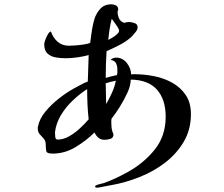

<svg xmlns="http://www.w3.org/2000/svg" viewBox="-20 -789 1040 890"><path d="M391 -236Q387 -271 385.5 -306Q384 -341 384 -376Q351 -355 318 -324Q285 -293 262.5 -255.5Q240 -218 235 -177Q235 -177 235 -174Q235 -169 236 -155.5Q237 -142 247 -142Q274 -142 301 -157.5Q328 -173 351.5 -195Q375 -217 391 -236ZM517 -415Q492 -410 470 -403Q470 -379 471 -355Q472 -331 472 -307Q486 -330 499 -359Q512 -388 517 -415ZM532 -647Q532 -653 525 -664Q518 -675 510 -685.5Q502 -696 498 -702Q492 -679 488 -653.5Q484 -628 482 -604Q488 -607 500 -614Q512 -621 522 -630Q532 -639 532 -647ZM865 -260Q865 -188 831.5 -131.5Q798 -75 744 -34Q690 7 625 32.5Q560 58 497 69Q489 70 475 73Q461 76 448 78.5Q435 81 429 81Q421 81 421 75Q421 71 429.5 68Q438 65 447.5 63Q457 61 460 60Q489 50 517.5 36.5Q546 23 573 8Q647 -33 697.5 -96Q748 -159 748 -248Q748 -328 707.5 -373.5Q667 -419 586 -420Q586 -393 570.5 -359Q555 -325 534.5 -292.5Q514 -260 497 -239Q496 -235 496 -229.5Q496 -224 496 -219Q496 -209 497 -199Q498 -189 501 -179Q502 -176 504 -172Q506 -168 506 -166Q506 -150 492 -145.5Q478 -141 465 -141Q447 -141 436 -150.5Q425 -160 418 -175Q380 -137 330 -107Q280 -77 224 -77Q197 -77 194.5 -88.5Q192 -100 192 -119Q192 -136 183 -146Q174 -156 164.5 -166.5Q155 -177 155 -194Q155 -196 155 -198.5Q155 -201 156 -202Q163 -239 191 -272.5Q219 -306 254.5 -333.5Q290 -361 321 -378Q337 -386 353.5 -395.5Q370 -405 387 -411Q388 -442 389 -472.5Q390 -503 391 -534Q367 -527 338.5 -523Q310 -519 284 -519Q261 -519 238 -523Q215 -527 200 -541Q185 -555 185 -584Q185 -591 190 -604.5Q195 -618 202 -630Q209 -642 216 -643Q226 -614 247 -595.5Q268 -577 300 -577Q311 -577 330.5 -578.5Q350 -580 369.5 -583Q389 -586 398 -590Q400 -605 403.5 -631.5Q407 -658 413 -683.5Q419 -709 426 -721Q438 -744 454 -756.5Q470 -769 497 -769Q508 -769 518 -763.5Q528 -758 528 -745Q528 -741 525 -736Q525 -719 531.5 -704Q538 -689 556 -683Q561 -685 567 -686Q573 -687 578 -687Q589 -687 603.5 -682Q618 -677 618 -663Q618 -652 609 -641Q600 -630 593 -622Q571 -600 537 -582Q503 -564 474 -552Q472 -521 471 -490.5Q470 -460 470 -428Q483 -432 496 -435Q509 -438 522 -441Q524 -447 524 -453.5Q524 -460 524 -467Q524 -483 518 -495.5Q512 -508 494 -511Q495 -516 504 -519Q513 -522 517 -522Q548 -522 567.5 -497.5Q587 -473 588 -444Q592 -445 596 -445Q600 -445 604 -445Q648 -445 694 -436Q740 -427 778.5 -405.5Q817 -384 841 -348.5Q865 -313 865 -260Z"/></svg>

Font: Kaisei HarunoUmi Medium
Style: Regular
Weight: 500
Designer: Font-Kai, 金井和夫
Foundry: KAZUO KANAI
Version: Version 5.003